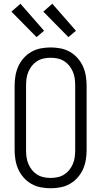

<svg xmlns="http://www.w3.org/2000/svg" viewBox="-20 -996 540 1024"><path d="M250 8Q224 8 197.5 3Q171 -2 148 -15Q125 -28 107 -48Q89 -68 78 -92Q67 -116 62.5 -142.5Q58 -169 58 -195V-540Q58 -566 62.5 -592.5Q67 -619 78 -643Q89 -667 107 -687Q125 -707 148 -720Q171 -733 197.5 -738Q224 -743 250 -743Q276 -743 302.5 -738Q329 -733 352 -720Q375 -707 393 -687Q411 -667 422 -643Q433 -619 437.5 -592.5Q442 -566 442 -540V-195Q442 -169 437.5 -142.5Q433 -116 422 -92Q411 -68 393 -48Q375 -28 352 -15Q329 -2 302.5 3Q276 8 250 8ZM250 -47Q269 -47 287.5 -51Q306 -55 322 -65Q338 -75 349.5 -89.5Q361 -104 368.5 -121.5Q376 -139 378.5 -157.5Q381 -176 381 -195V-540Q381 -559 378.5 -577.5Q376 -596 368.5 -613.5Q361 -631 349.5 -645.5Q338 -660 322 -670Q306 -680 287.5 -684Q269 -688 250 -688Q231 -688 212.5 -684Q194 -680 178 -670Q162 -660 150.5 -645.5Q139 -631 131.5 -613.5Q124 -596 121.5 -577.5Q119 -559 119 -540V-195Q119 -176 121.5 -157.5Q124 -139 131.5 -121.5Q139 -104 150.5 -89.5Q162 -75 178 -65Q194 -55 212.5 -51Q231 -47 250 -47ZM345 -798 211 -934 259 -976 385 -832ZM175 -798 41 -934 89 -976 215 -832Z"/></svg>

Font: Iosevka Custom Light
Style: Regular
Weight: 300
Monospace: yes
Designer: Belleve Invis
Foundry: Belleve Invis
Version: Version 27.3.5